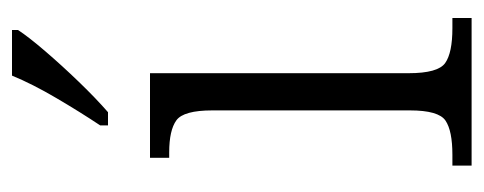

<svg xmlns="http://www.w3.org/2000/svg" viewBox="-263 -543 806 320"><g transform="rotate(-90 140.0 -383.0)"><path d="M24 0V-32H42Q82 -32 99 -43.5Q116 -55 116 -103V-432Q116 -480 99.5 -492Q83 -504 46 -504H37V-536H178V-105Q178 -56 195 -44Q212 -32 253 -32H270V0ZM91 -619Q113 -652 136.5 -692Q160 -732 174 -766H250V-756Q239 -739 215 -711Q191 -683 163.5 -654.5Q136 -626 113 -606H91Z"/></g></svg>

Font: Noto Serif Armenian SemiCondensed Light
Style: Regular
Weight: 300
Width: 4
Designer: Monotype Design Team
Foundry: Monotype Imaging Inc.
Version: Version 2.008; ttfautohint (v1.8.4.7-5d5b)